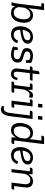

<svg xmlns="http://www.w3.org/2000/svg" viewBox="1532 -2260 951 4055"><g transform="rotate(90 2007.5 -232.5)"><path d="M49 -670 70 -688H194L153 -357Q176 -397 211 -425.5Q246 -454 303 -454Q380 -454 420.5 -402Q461 -350 461 -265Q461 -208 441.5 -144Q422 -80 376 -35Q330 10 252 10Q145 10 114 -73Q110 -55 105 -37Q100 -19 95 0H28Q36 -29 44.5 -63Q53 -97 57 -130L118 -631H44ZM246 -47Q300 -47 331 -81.5Q362 -116 375 -165Q388 -214 388 -255Q388 -397 285 -397Q228 -397 190.5 -353Q153 -309 142 -262L130 -165Q130 -115 162.5 -81Q195 -47 246 -47Z M717 -47Q763 -47 792.5 -71.5Q822 -96 838 -137L893 -124Q879 -68 831 -29Q783 10 706 10Q625 10 580 -39.5Q535 -89 535 -183Q535 -297 596.5 -375.5Q658 -454 760 -454Q819 -454 861 -424.5Q903 -395 903 -343Q903 -294 866.5 -259Q830 -224 744 -206Q713 -200 678.5 -193.5Q644 -187 608 -182Q609 -119 633.5 -83Q658 -47 717 -47ZM715 -248Q791 -265 810.5 -289Q830 -313 830 -337Q830 -371 809 -385Q788 -399 753 -399Q683 -399 650.5 -347Q618 -295 610 -232Q678 -241 715 -248Z M1122 -47Q1230 -47 1230 -124Q1230 -165 1197.5 -179.5Q1165 -194 1113 -208Q1069 -219 1032.5 -241Q996 -263 996 -321Q996 -387 1044 -420.5Q1092 -454 1155 -454Q1200 -454 1241 -442Q1282 -430 1309 -413L1307 -309L1252 -302L1248 -373Q1229 -383 1208.5 -390Q1188 -397 1161 -397Q1067 -397 1067 -328Q1067 -298 1090 -284Q1113 -270 1162 -257Q1208 -245 1254.5 -222Q1301 -199 1301 -130Q1301 -65 1254 -27.5Q1207 10 1132 10Q1086 10 1036.5 -2.5Q987 -15 961 -34L985 -135L1040 -129L1030 -67Q1069 -47 1122 -47Z M1387 -425 1410 -445H1465L1479 -565L1503 -588H1550L1532 -445H1684L1679 -409L1656 -388H1525L1495 -137Q1485 -47 1550 -47Q1572 -47 1590.5 -61.5Q1609 -76 1625 -132L1675 -115Q1658 -50 1627.5 -20Q1597 10 1542 10Q1480 10 1449.5 -28Q1419 -66 1427 -131L1458 -388H1382Z M1933 -18 1912 0H1701L1706 -38L1727 -57H1777L1818 -388H1741L1746 -426L1767 -445H1878L1876 -344Q1895 -388 1924 -421.5Q1953 -455 1994 -455Q2022 -455 2048 -438L2035 -367Q2008 -382 1982 -382Q1940 -382 1911 -343Q1882 -304 1871 -256L1845 -57H1938Z M2170 -560 2179 -651H2253L2244 -560ZM2081 -426 2102 -445H2228L2181 -57H2256L2251 -17L2229 0H2106L2153 -388H2076Z M2429 -560 2438 -651H2512L2502 -560ZM2324 -426 2346 -445H2493L2436 18Q2412 217 2299 223Q2277 224 2257.5 218.5Q2238 213 2220 205L2223 154Q2275 175 2314.5 150.5Q2354 126 2368 18L2418 -388H2319Z M2850 -670 2871 -688H3024L2946 -57H3022L3018 -17L2996 0H2882L2884 -91Q2860 -50 2821.5 -20Q2783 10 2725 10Q2652 10 2614 -41Q2576 -92 2576 -176Q2576 -234 2597 -299Q2618 -364 2664.5 -409Q2711 -454 2788 -454Q2884 -454 2917 -380L2948 -631H2846ZM2795 -397Q2740 -397 2708 -363.5Q2676 -330 2662.5 -281Q2649 -232 2649 -185Q2649 -47 2747 -47Q2804 -47 2844 -95.5Q2884 -144 2894 -191L2906 -287Q2904 -335 2872.5 -366Q2841 -397 2795 -397Z M3268 -47Q3314 -47 3343.5 -71.5Q3373 -96 3389 -137L3444 -124Q3430 -68 3382 -29Q3334 10 3257 10Q3176 10 3131 -39.5Q3086 -89 3086 -183Q3086 -297 3147.5 -375.5Q3209 -454 3311 -454Q3370 -454 3412 -424.5Q3454 -395 3454 -343Q3454 -294 3417.5 -259Q3381 -224 3295 -206Q3264 -200 3229.5 -193.5Q3195 -187 3159 -182Q3160 -119 3184.5 -83Q3209 -47 3268 -47ZM3266 -248Q3342 -265 3361.5 -289Q3381 -313 3381 -337Q3381 -371 3360 -385Q3339 -399 3304 -399Q3234 -399 3201.5 -347Q3169 -295 3161 -232Q3229 -241 3266 -248Z M3547 -445H3661L3660 -359Q3684 -402 3721 -428Q3758 -454 3810 -454Q3874 -454 3911 -414Q3948 -374 3938 -285L3910 -57H3985L3980 -17L3959 0H3836L3868 -264Q3876 -336 3853 -366.5Q3830 -397 3782 -397Q3728 -397 3694.5 -359.5Q3661 -322 3652 -274L3618 0H3551L3598 -388H3520L3525 -426Z"/></g></svg>

Font: Zilla Slab Regular
Style: Italic
Weight: 400
Italic angle: -6°
Designer: Typotheque.com
Foundry: Typotheque type foundry
Version: Version 1.1; 2017; ttfautohint (v1.6)